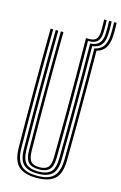

<svg xmlns="http://www.w3.org/2000/svg" viewBox="-138 -983 663 1048"><g transform="rotate(15 193.0 -458.5)"><path d="M181.3 7Q112.4 7 79.1 -23Q45.7 -53.1 44.8 -127.8Q44 -198.3 43.4 -280.3Q42.9 -362.2 42.9 -450.1Q42.9 -538 43.3 -626.9Q43.8 -715.8 44.8 -800H59.3Q58.5 -723 57.9 -635.8Q57.4 -548.6 57.4 -459Q57.4 -369.5 57.9 -285Q58.5 -200.5 59.3 -129Q60.2 -63.5 87.9 -34.3Q115.6 -5.1 181.3 -5.1Q246.8 -5.1 274.4 -34.3Q301.9 -63.5 302.8 -129Q303.6 -194.4 304.2 -270.6Q304.7 -346.8 304.7 -428.9Q304.7 -510.9 304.4 -594.3Q304 -677.7 303.2 -757.5Q335.6 -764.1 351.7 -785.6Q367.8 -807.2 370.3 -848.4Q371.1 -859.2 371.2 -873Q371.3 -886.8 371 -900.2Q370.8 -913.7 370.3 -923.8H384.8Q385.3 -914 385.5 -900.3Q385.8 -886.7 385.7 -872.7Q385.6 -858.8 384.8 -847.7Q382.2 -805 366.2 -781.1Q350.2 -757.2 318 -748.4Q318.8 -651.5 319 -545.5Q319.2 -439.4 318.9 -332.8Q318.6 -226.2 317.3 -127.8Q316.4 -52.5 282.9 -22.7Q249.4 7 181.3 7ZM181.3 -17.1Q126.4 -17.1 100.4 -41.6Q74.4 -66 73.8 -128Q73 -206.1 72.4 -288.5Q71.9 -371 71.9 -456.2Q71.9 -541.4 72.4 -627.7Q72.9 -714.1 73.8 -800H88.3Q87.4 -719.5 86.9 -633.3Q86.4 -547 86.4 -459.7Q86.4 -372.5 86.9 -288.5Q87.5 -204.5 88.3 -128.4Q88.9 -73.5 110.9 -51.3Q132.9 -29.2 181.3 -29.2Q229.4 -29.2 251.3 -51.2Q273.2 -73.1 273.8 -128.4Q274.6 -201.5 275.2 -281.3Q275.7 -361.1 275.7 -444.4Q275.7 -527.6 275.3 -611.7Q274.9 -695.8 274.1 -777.3Q307.4 -779 324 -796.2Q340.6 -813.4 342.6 -853Q343.1 -867.7 343.1 -887.2Q343.1 -906.7 342.3 -923.8H356.8Q357.7 -903.9 357.8 -884.3Q357.9 -864.7 356.8 -849.4Q354.5 -809.2 338.1 -789.9Q321.7 -770.5 288.7 -766.3Q289.5 -688.6 289.9 -606.6Q290.2 -524.5 290.2 -442.2Q290.1 -359.8 289.6 -280.2Q289.1 -200.7 288.3 -128Q287.7 -66.5 262.1 -41.8Q236.5 -17.1 181.3 -17.1ZM181.3 -41.3Q140.3 -41.3 121.8 -60.6Q103.4 -79.9 102.8 -128.8Q101.7 -222.4 101.3 -335.3Q100.9 -448.3 101.2 -567.8Q101.5 -687.3 102.8 -800H117.3Q116.5 -719.2 115.9 -638.5Q115.4 -557.7 115.4 -475.1Q115.4 -392.5 115.9 -306.4Q116.4 -220.3 117.5 -128.8Q118.1 -87.1 132.3 -70.2Q146.5 -53.4 181.3 -53.4Q215.9 -53.4 230 -70.2Q244 -87.1 244.6 -128.8Q246.1 -255.9 246.5 -367Q246.9 -478 246.4 -583.7Q245.9 -689.4 244.8 -800H263.9Q288.1 -800 300.5 -811.5Q312.9 -822.9 314.7 -853.2Q315.4 -866.7 315.2 -886.4Q315.1 -906.1 314.4 -923.8H328.8Q329.6 -906.1 329.6 -886.6Q329.7 -867.2 329.2 -852.9Q327.1 -816.7 311.2 -802.3Q295.2 -787.9 263.9 -787.9H259.4Q260.2 -711.9 260.7 -626.6Q261.2 -541.3 261.2 -453.7Q261.2 -366.1 260.7 -283.1Q260.2 -200 259.3 -128.8Q258.7 -79.3 240.1 -60.3Q221.5 -41.3 181.3 -41.3Z"/></g></svg>

Font: Big Shoulders Inline Thin
Style: Regular
Weight: 100
Designer: Patric King
Foundry: XO Type Co
Version: Version 2.002